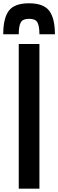

<svg xmlns="http://www.w3.org/2000/svg" viewBox="-45 -1141 352 1161"><path d="M68.4 -875H193.4V0H68.4ZM-25.4 -933.6Q-25.4 -1031.2 8.5 -1076.2Q42.5 -1121.1 130.9 -1121.1Q218.3 -1121.1 252.7 -1075.7Q287.1 -1030.3 287.1 -933.6H193.4Q193.4 -983.4 181.4 -1005.4Q169.4 -1027.3 130.9 -1027.3Q92.3 -1027.3 80.3 -1005.1Q68.4 -982.9 68.4 -933.6Z"/></svg>

Font: OswaldRegular
Style: Regular
Weight: 400
Designer: vernon adams
Foundry: vernon adams
Version: Version 1.000